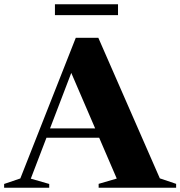

<svg xmlns="http://www.w3.org/2000/svg" viewBox="-32 -887 852 907"><path d="M164 -236.5V-280.5H513.5V-236.5ZM723 -44.5 800 -18.5V0H434V-18.5L519.5 -43.5L292 -572L320.5 -584L113.5 -43L200.5 -18V0H-12.5V-18L64 -44L326 -708.5H432.5ZM227.5 -815.5V-867H525.5V-815.5Z"/></svg>

Font: Newsreader 60pt
Style: Bold
Weight: 700
Designer: Hugues Gentile
Foundry: Production Type
Version: Version 1.003